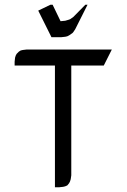

<svg xmlns="http://www.w3.org/2000/svg" viewBox="-20 -794 537 814"><path d="M42 -516.1V-532.2L43.9 -549.8L46.9 -559.1L50.8 -565.9L60.1 -575.2L67.9 -580.1L76.2 -582L92.8 -584H454.1L419.9 -516.1H282.2V-50.8L279.8 -34.2L276.9 -24.9L272.9 -17.1L265.1 -7.8L255.9 -3.9L248 -2L230 0H212.9V-516.1ZM142.1 -749 193.8 -773.9H203.1L236.8 -704.1L256.8 -706.1L272.9 -710.9L277.8 -712.9L291 -722.2L341.8 -773.9H351.1L298.8 -669.9L291 -658.2L287.1 -653.8L272.9 -644L265.1 -640.1L256.8 -638.2L238.8 -636.2H198.2Z"/></svg>

Font: Petahja
Style: Regular
Weight: 400
Designer: T. Christopher White
Version: Version 1.1